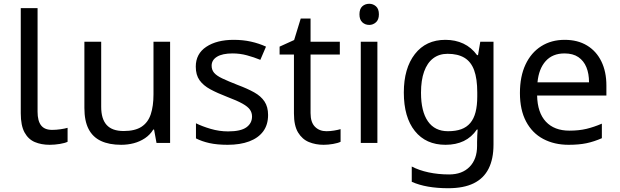

<svg xmlns="http://www.w3.org/2000/svg" viewBox="-20 -757 3283 1017"><path d="M243 10Q199 10 164.5 -4.5Q130 -19 110 -55.5Q90 -92 90 -157V-714H179V-165Q179 -117 197.5 -93Q216 -69 256 -69Q278 -69 301.5 -72.5Q325 -76 338 -80V-6Q324 1 296.5 5.5Q269 10 243 10Z M881 -536V0H809L796 -71H792Q775 -43 748 -25Q721 -7 689 1.5Q657 10 622 10Q558 10 514.5 -10.5Q471 -31 449 -74Q427 -117 427 -185V-536H516V-191Q516 -127 545 -95Q574 -63 635 -63Q695 -63 729.5 -85.5Q764 -108 778.5 -151.5Q793 -195 793 -257V-536Z M1400 -148Q1400 -96 1374 -61Q1348 -26 1300 -8Q1252 10 1186 10Q1130 10 1089.5 1Q1049 -8 1018 -24V-104Q1050 -88 1095.5 -74.5Q1141 -61 1188 -61Q1255 -61 1285 -82.5Q1315 -104 1315 -140Q1315 -160 1304 -176Q1293 -192 1264.5 -208Q1236 -224 1183 -244Q1131 -264 1094 -284Q1057 -304 1037 -332Q1017 -360 1017 -404Q1017 -472 1072.5 -509Q1128 -546 1218 -546Q1267 -546 1309.5 -536.5Q1352 -527 1389 -510L1359 -440Q1325 -454 1288 -464Q1251 -474 1212 -474Q1158 -474 1129.5 -456.5Q1101 -439 1101 -409Q1101 -387 1114 -371.5Q1127 -356 1157.5 -341.5Q1188 -327 1239 -307Q1290 -288 1326 -268Q1362 -248 1381 -219.5Q1400 -191 1400 -148Z M1709 -62Q1729 -62 1750 -65.5Q1771 -69 1784 -73V-6Q1770 1 1744 5.5Q1718 10 1694 10Q1652 10 1616.5 -4.5Q1581 -19 1559 -55Q1537 -91 1537 -156V-468H1461V-510L1538 -545L1573 -659H1625V-536H1780V-468H1625V-158Q1625 -109 1648.5 -85.5Q1672 -62 1709 -62Z M1979 -536V0H1891V-536ZM1936 -737Q1956 -737 1971.5 -723.5Q1987 -710 1987 -681Q1987 -653 1971.5 -639Q1956 -625 1936 -625Q1914 -625 1899 -639Q1884 -653 1884 -681Q1884 -710 1899 -723.5Q1914 -737 1936 -737Z M2339 -546Q2392 -546 2434.5 -526Q2477 -506 2507 -465H2512L2524 -536H2594V9Q2594 85 2568 136.5Q2542 188 2489 214Q2436 240 2354 240Q2296 240 2247.5 231.5Q2199 223 2161 206V125Q2199 145 2250 156Q2301 167 2359 167Q2428 167 2467.5 126.5Q2507 86 2507 16V-5Q2507 -17 2508 -39.5Q2509 -62 2510 -71H2506Q2478 -30 2436.5 -10Q2395 10 2340 10Q2236 10 2177.5 -63Q2119 -136 2119 -267Q2119 -395 2177.5 -470.5Q2236 -546 2339 -546ZM2351 -472Q2306 -472 2274.5 -448Q2243 -424 2226.5 -378Q2210 -332 2210 -266Q2210 -167 2246.5 -114.5Q2283 -62 2353 -62Q2394 -62 2423 -72.5Q2452 -83 2471 -105.5Q2490 -128 2499 -163Q2508 -198 2508 -246V-267Q2508 -340 2491.5 -385Q2475 -430 2440 -451Q2405 -472 2351 -472Z M2971 -546Q3040 -546 3089.5 -516Q3139 -486 3165.5 -431.5Q3192 -377 3192 -304V-251H2825Q2827 -160 2871.5 -112.5Q2916 -65 2996 -65Q3047 -65 3086.5 -74.5Q3126 -84 3168 -102V-25Q3127 -7 3087 1.5Q3047 10 2992 10Q2916 10 2857.5 -21Q2799 -52 2766.5 -113.5Q2734 -175 2734 -264Q2734 -352 2763.5 -415Q2793 -478 2846.5 -512Q2900 -546 2971 -546ZM2970 -474Q2907 -474 2870.5 -433.5Q2834 -393 2827 -321H3100Q3100 -367 3086 -401Q3072 -435 3043.5 -454.5Q3015 -474 2970 -474Z"/></svg>

Font: usinhala85
Style: Book
Weight: 400
Designer: Jelle Bosma - Monotype Design Team
Foundry: Monotype Imaging Inc.
Version: Version 2.003